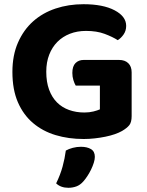

<svg xmlns="http://www.w3.org/2000/svg" viewBox="-20 -644 699 913"><path d="M606 -92Q606 -63 595 -49Q584 -35 560 -21Q546 -13 526 -6Q506 1 481.5 6Q457 11 430.5 14Q404 17 378 17Q306 17 244.5 -1.5Q183 -20 137 -59Q91 -98 65 -158Q39 -218 39 -302Q39 -381 65.5 -441.5Q92 -502 137.5 -542.5Q183 -583 244.5 -603.5Q306 -624 377 -624Q470 -624 525 -595Q580 -566 580 -521Q580 -498 568 -480.5Q556 -463 540 -453Q515 -469 477.5 -483Q440 -497 389 -497Q347 -497 312.5 -483.5Q278 -470 253 -445Q228 -420 214 -384Q200 -348 200 -303Q200 -254 213.5 -217.5Q227 -181 251 -157Q275 -133 308.5 -121Q342 -109 381 -109Q405 -109 424.5 -114Q444 -119 455 -124V-237H340Q334 -247 329 -263Q324 -279 324 -297Q324 -329 339 -344Q354 -359 378 -359H546Q574 -359 590 -343.5Q606 -328 606 -300ZM376 219Q361 236 343 242.5Q325 249 305 249Q269 249 247 228Q267 187 277.5 148.5Q288 110 293 72Q307 64 326 59Q345 54 365 54Q394 54 412.5 65Q431 76 431 102Q431 114 426 130Q421 146 413 162.5Q405 179 395 194Q385 209 376 219Z"/></svg>

Font: Baloo Tammudu 2
Style: Bold
Weight: 700
Designer: Maithili Shingre, Omkar Shende and Ek Type
Foundry: Ek Type
Version: Version 1.640;hotconv 1.0.111;makeotfexe 2.5.65597; ttfautoh